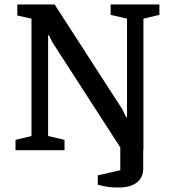

<svg xmlns="http://www.w3.org/2000/svg" viewBox="-20 -668 767 854"><path d="M506 166Q472 166 447.5 161Q423 156 415 154V112L515 89V-84H617V82Q617 121 589 143.5Q561 166 506 166ZM49 0V-46L120 -63V-585L57 -599V-648H223L524 -182L541 -147H545V-585L472 -602V-648H689V-602L618 -585V0H523L213 -480L198 -511H194V-63L267 -46V0Z"/></svg>

Font: Faustina Medium
Style: Regular
Weight: 500
Designer: Alfonso Garcia
Foundry: http://www.omnibus-type.com
Version: Version 1.200